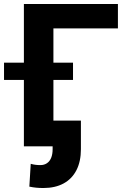

<svg xmlns="http://www.w3.org/2000/svg" viewBox="-59 -727 638 954"><path d="M526.9 -585.8H206.4V0H59.7V-707.2H526.9ZM-39 -415.5H303.8V-329.7H-39ZM343 -127.9V14.1Q343 75.2 320.9 118.5Q298.7 161.8 257 184.5Q215.2 207.2 156.8 207.2Q137 207.2 121 205.6Q105 204.1 86.8 200.3L93.7 87.1H94.4Q105.5 90.3 116.8 91.8Q128.1 93.3 141.7 93.3Q160.3 93.3 174.1 84.1Q188 74.9 195.2 57.2Q202.5 39.4 202.5 14.1V-127.9Z"/></svg>

Font: Pretendard Variable
Style: Regular
Weight: 400
Designer: Base glyphs from Inter by Rasmus Andersson; Hangul glyphs from Noto Sans CJK(Source Han Sans) by Jang Soo-young and Kang
Foundry: Kil Hyung-jin
Version: Version 1.100;FEAKit 1.0